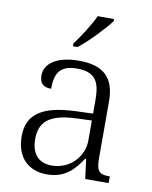

<svg xmlns="http://www.w3.org/2000/svg" viewBox="-86 -830 715 905"><g transform="rotate(10 271.0 -378.0)"><path d="M217 -619V-606H239C286 -642 361 -721 386 -756V-766H308C287 -721 246 -657 217 -619ZM201 10C291 10 333 -44 366 -94H371L383 0H495V-32H491C442 -32 430 -48 430 -112V-379C430 -491 378 -544 258 -544C152 -544 95 -502 95 -446C95 -406 114 -391 151 -391C151 -460 169 -506 256 -506C352 -506 366 -450 366 -372V-310L283 -307C127 -301 53 -254 53 -148C53 -40 117 10 201 10ZM216 -35C148 -35 118 -80 118 -145C118 -224 160 -269 292 -274L366 -277V-181C366 -105 304 -35 216 -35Z"/></g></svg>

Font: Noto Serif Bengali Light
Style: Regular
Weight: 300
Designer: Juan Bruce, Universal Thirst, Indian Type Foundry and the Monotype Design Team.
Foundry: Monotype Imaging Inc.
Version: Version 2.003